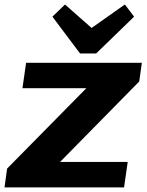

<svg xmlns="http://www.w3.org/2000/svg" viewBox="-25 -812 635 832"><path d="M5.8 -81.5 404.3 -485.7 414.3 -429.8H72.3L88.1 -540H589.6L578.4 -459L177.3 -51.3L168.9 -110.2H528.4L512.6 0H-5.5ZM556.1 -739.8 391.7 -580.3H321.9L202.1 -739.8L256.7 -792.5L411.1 -656.2H322.7L516.1 -792.5Z"/></svg>

Font: Pathway Extreme 8pt Thin
Style: Italic
Weight: 100
Italic angle: -8°
Designer: Eduardo Rodriguez Tunni
Foundry: Eduardo Rodriguez Tunni
Version: Version 1.000